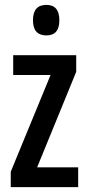

<svg xmlns="http://www.w3.org/2000/svg" viewBox="-20 -766 360 786"><path d="M300 0H24V-63L187 -459H34V-540H292V-472L132 -81H300ZM170 -746Q223 -746 223 -683Q223 -621 170 -621Q115 -621 115 -683Q115 -746 170 -746Z"/></svg>

Font: Noto Sans ExtraCondensed Medium
Style: Regular
Weight: 500
Width: 2
Designer: Monotype Design Team
Foundry: Monotype Imaging Inc.
Version: Version 2.013; ttfautohint (v1.8.4.7-5d5b)